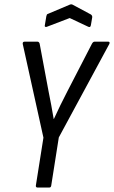

<svg xmlns="http://www.w3.org/2000/svg" viewBox="-20 -842 512 862"><path d="M149 0Q140 0 141 -9L175 -224L82 -645Q81 -655 91 -655H148Q155 -655 158 -646L198 -432Q204 -401 210 -370.5Q216 -340 221 -308H222Q236 -339 251 -369.5Q266 -400 282 -431L393 -646Q398 -655 405 -655H465Q470 -655 471.5 -652.5Q473 -650 471 -645L244 -225L210 -9Q209 0 201 0ZM191 -722Q187 -720 183.5 -721.5Q180 -723 181 -727L188 -769Q189 -774 190.5 -776.5Q192 -779 196 -780L293 -821Q300 -824 306 -821L388 -777Q395 -772 394 -764L388 -729Q386 -717 376 -722L293 -761Z"/></svg>

Font: Sofia Sans Condensed
Style: Italic
Weight: 400
Italic angle: -9°
Designer: Botio Nikoltchev, Ani Petrova
Foundry: lettersoup
Version: Version 4.101